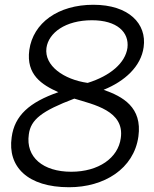

<svg xmlns="http://www.w3.org/2000/svg" viewBox="-20 -774 646 806"><path d="M270 12C417 12 542 -65 561 -201C578 -324 495 -369 415 -397C504 -433 572 -495 583 -576C597 -674 521 -754 372 -754C224 -754 119 -678 103 -564C89 -460 156 -418 225 -387C104 -345 41 -289 29 -198C11 -74 96 12 270 12ZM279 -53C161 -53 87 -114 101 -210C109 -272 155 -308 292 -360C373 -335 504 -309 487 -194C476 -111 394 -53 279 -53ZM348 -426C248 -440 165 -498 175 -573C184 -636 254 -689 366 -689C471 -689 523 -639 515 -573C506 -510 444 -456 348 -426Z"/></svg>

Font: Cheyenne Sans Light
Style: Italic
Weight: 300
Italic angle: -8.13011°
Designer: The Public Sans project authors (U.S. Web Design System), Libre Franklin designed by Pablo Impallari and Rodrigo Fuenzal
Foundry: The Cheyenne Sans Project Authors
Version: Version 2.007